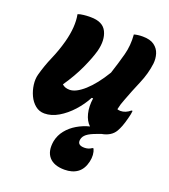

<svg xmlns="http://www.w3.org/2000/svg" viewBox="-144 -652 888 1007"><g transform="rotate(20 300.0 -148.5)"><path d="M118 -539Q130 -544 149.5 -546Q169 -548 189 -548Q257 -548 278.5 -503.5Q300 -459 283 -394Q271 -351 243.5 -291Q216 -231 172 -167Q187 -152 214 -152Q249 -152 295.5 -193.5Q342 -235 388 -311Q408 -372 422.5 -426Q437 -480 432 -540Q453 -546 480 -546Q522 -546 545 -529Q568 -512 576 -486Q584 -460 581 -432Q574 -374 548.5 -314.5Q523 -255 503 -201Q491 -172 485 -142Q493 -139 503 -139Q531 -139 557 -161H563Q562 -144 555 -119Q547 -88 540 -70Q533 -52 525 -38Q514 -19 495 -7.5Q476 4 452 8Q443 12 430 16Q393 29 376 42.5Q359 56 356 73Q349 107 391 107Q402 107 412 104Q422 101 432 94H438Q452 125 443 165Q433 209 404.5 230Q376 251 332 251Q273 251 245.5 219.5Q218 188 228 130Q235 95 257.5 67Q280 39 312.5 20Q345 1 381 -8Q358 -29 348.5 -67Q339 -105 346 -152H338Q316 -110 282.5 -73Q249 -36 210 -13Q171 10 132 10Q103 10 81 -8Q59 -26 46 -54Q33 -82 29 -113Q25 -144 32 -170Q47 -225 69.5 -276.5Q92 -328 107 -383Q131 -473 118 -539Z"/></g></svg>

Font: Recursive Mn Csl St XBd
Style: Italic
Weight: 800
Italic angle: -15°
Monospace: yes
Version: Version 1.079;hotconv 1.0.112;makeotfexe 2.5.65598; ttfautoh